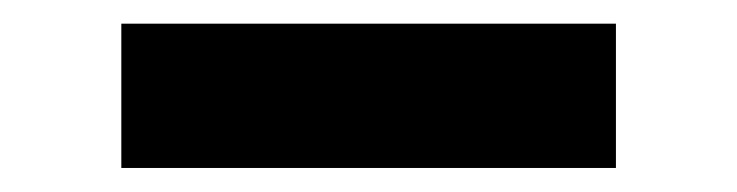

<svg xmlns="http://www.w3.org/2000/svg" viewBox="-20 -752 626 163"><path d="M83 -609.4V-731.9H502.9V-609.4Z"/></svg>

Font: Cascadia Mono
Style: Bold
Weight: 700
Monospace: yes
Designer: Aaron Bell
Foundry: Saja Typeworks
Version: Version 2404.023; ttfautohint (v1.8.4)